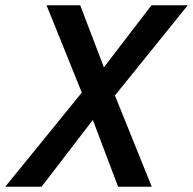

<svg xmlns="http://www.w3.org/2000/svg" viewBox="-66 -710 734 730"><path d="M-46 0 245 -358 111 -690H239L329 -454L510 -690H648L371 -347L511 0H383L287 -254L92 0Z"/></svg>

Font: Radio Canada Medium
Style: Italic
Weight: 500
Italic angle: -12°
Designer: Charles Daoud, Etienne Aubert Bonn, Alexandre Saumier Demers, Jacques Le Bailly
Foundry: Radio-Canada
Version: Version 2.104; ttfautohint (v1.8.4.7-5d5b);gftools[0.9.28.de